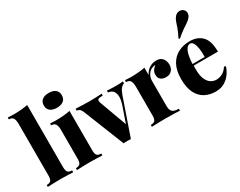

<svg xmlns="http://www.w3.org/2000/svg" viewBox="-97 -1333 2312 1847"><g transform="rotate(-30 1059.0 -409.5)"><path d="M241 -782V-93Q241 -51 254.5 -36Q268 -21 301 -21V0Q282 -1 243 -2.5Q204 -4 163 -4Q123 -4 81.5 -2.5Q40 -1 19 0V-21Q52 -21 65.5 -36Q79 -51 79 -93V-663Q79 -707 66.5 -728.5Q54 -750 19 -750V-771Q51 -768 81 -768Q127 -768 167 -771.5Q207 -775 241 -782Z M477 -779Q524 -779 550.5 -758Q577 -737 577 -697Q577 -657 550.5 -636Q524 -615 477 -615Q430 -615 403.5 -636Q377 -657 377 -697Q377 -737 403.5 -758Q430 -779 477 -779ZM565 -529V-93Q565 -51 578.5 -36Q592 -21 625 -21V0Q605 -1 566 -2.5Q527 -4 487 -4Q447 -4 405.5 -2.5Q364 -1 343 0V-21Q376 -21 389.5 -36Q403 -51 403 -93V-409Q403 -454 390 -475.5Q377 -497 343 -497V-518Q375 -515 405 -515Q450 -515 490.5 -518.5Q531 -522 565 -529Z M1152 -518V-497Q1133 -491 1116 -472Q1099 -453 1082 -406L941 1Q921 -1 901 -1Q881 -1 860 1L684 -441Q669 -479 653 -488Q637 -497 626 -497V-518Q662 -516 701 -514.5Q740 -513 786 -513Q817 -513 851.5 -514.5Q886 -516 916 -518V-497Q897 -497 881.5 -495Q866 -493 859.5 -484Q853 -475 860 -451L974 -140L963 -123L1030 -316Q1051 -377 1048 -416Q1045 -455 1025.5 -475Q1006 -495 974 -497V-518Q989 -517 1007.5 -516Q1026 -515 1044.5 -514.5Q1063 -514 1075 -514Q1094 -514 1117 -515Q1140 -516 1152 -518Z M1529 -532Q1563 -532 1583 -517.5Q1603 -503 1612 -480.5Q1621 -458 1621 -436Q1621 -395 1597.5 -370Q1574 -345 1536 -345Q1496 -345 1475 -363.5Q1454 -382 1454 -413Q1454 -444 1467.5 -464Q1481 -484 1501 -498Q1486 -500 1472 -494Q1456 -490 1442 -479Q1428 -468 1418 -453Q1408 -438 1402.5 -420.5Q1397 -403 1397 -385V-103Q1397 -55 1418.5 -38Q1440 -21 1487 -21V0Q1464 -1 1419 -2.5Q1374 -4 1326 -4Q1283 -4 1239.5 -2.5Q1196 -1 1175 0V-21Q1208 -21 1221.5 -36Q1235 -51 1235 -93V-409Q1235 -454 1222 -475.5Q1209 -497 1175 -497V-518Q1207 -515 1237 -515Q1282 -515 1322.5 -518.5Q1363 -522 1397 -529V-447Q1409 -473 1428.5 -492Q1448 -511 1473.5 -521.5Q1499 -532 1529 -532Z M1899 -532Q1987 -532 2037 -480Q2087 -428 2087 -309H1766L1765 -328H1951Q1953 -377 1947 -418.5Q1941 -460 1927.5 -485Q1914 -510 1892 -510Q1862 -510 1841 -467Q1820 -424 1815 -321L1819 -314Q1817 -303 1817 -291.5Q1817 -280 1817 -267Q1817 -198 1835.5 -157Q1854 -116 1882 -99Q1910 -82 1940 -82Q1957 -82 1978 -87Q1999 -92 2022 -108Q2045 -124 2066 -155L2083 -149Q2072 -110 2045.5 -72.5Q2019 -35 1978 -10.5Q1937 14 1879 14Q1813 14 1761 -13.5Q1709 -41 1678.5 -100.5Q1648 -160 1648 -256Q1648 -351 1681 -412Q1714 -473 1771 -502.5Q1828 -532 1899 -532ZM2001 -819Q2020 -804 2020.5 -779Q2021 -754 2004 -733Q1989 -714 1965.5 -698.5Q1942 -683 1910 -661Q1878 -639 1832 -599L1821 -608Q1850 -663 1862.5 -700Q1875 -737 1884 -763Q1893 -789 1911 -809Q1927 -828 1953.5 -832Q1980 -836 2001 -819Z"/></g></svg>

Font: Playfair Display ExtraBold
Style: Regular
Weight: 800
Designer: Claus Eggers Sørensen
Foundry: Claus Eggers Sørensen
Version: Version 1.203